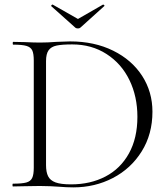

<svg xmlns="http://www.w3.org/2000/svg" viewBox="-20 -806 728 830"><path d="M232 1Q218 0 197.5 -1Q177 -2 152 -2L86 -1Q68 0 36 0Q34 0 34 -6Q34 -12 36 -12Q75 -12 93.5 -17Q112 -22 119 -36.5Q126 -51 126 -81V-544Q126 -574 119.5 -588Q113 -602 94.5 -607.5Q76 -613 37 -613Q35 -613 35 -619Q35 -625 37 -625L86 -624Q128 -622 152 -622Q187 -622 223 -625Q267 -627 283 -627Q388 -627 469 -587Q550 -547 594.5 -478Q639 -409 639 -323Q639 -226 592.5 -151.5Q546 -77 468 -36.5Q390 4 297 4Q268 4 232 1ZM574 -301Q574 -389 539.5 -460Q505 -531 440.5 -572.5Q376 -614 292 -614Q248 -614 224.5 -609Q201 -604 190 -588.5Q179 -573 179 -542V-92Q179 -62 188 -44Q197 -26 220 -17.5Q243 -9 287 -9Q371 -9 436 -43Q501 -77 537.5 -143Q574 -209 574 -301ZM201 -780Q201 -782 203.5 -784.5Q206 -787 208 -786L317 -724L425 -786H426Q429 -786 431 -783Q433 -780 430 -779L328 -687Q324 -683 317 -683Q309 -683 305 -687L202 -779Q202 -779 201.5 -779.5Q201 -780 201 -780Z"/></svg>

Font: Cormorant SC Light
Style: Regular
Weight: 300
Designer: Christian Thalmann (Catharsis Fonts)
Foundry: Catharsis Fonts
Version: Version 4.000